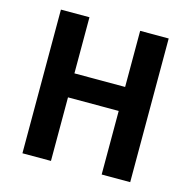

<svg xmlns="http://www.w3.org/2000/svg" viewBox="-106 -830 932 936"><g transform="rotate(15 360.0 -362.5)"><path d="M487.8 -725.1H631.8V0H487.8V-320.8H231.9V0H87.9V-725.1H231.9V-441.9H487.8Z"/></g></svg>

Font: Stilu SemiBold
Style: Regular
Weight: 600
Designer: Genilson Lima Santos
Foundry: Genilson Lima Santos
Version: Version 1.200;PS 001.200;hotconv 1.0.88;makeotf.lib2.5.64775